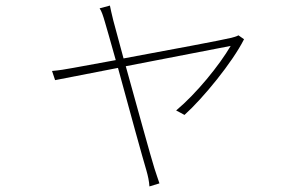

<svg xmlns="http://www.w3.org/2000/svg" viewBox="-20 -593 1040 690"><path d="M837 -466C830 -462 819 -459 811 -457C784 -450 581 -412 424 -383C406 -451 391 -505 387 -520C381 -545 377 -562 375 -573L338 -563C345 -553 350 -538 357 -514C361 -500 377 -446 396 -377L243 -349C216 -344 192 -340 167 -338L178 -305L404 -349C443 -205 495 -17 506 19C512 40 516 59 517 77L553 66C547 50 542 32 535 12C524 -22 472 -211 432 -355L809 -428C768 -358 686 -257 613 -196L643 -180C710 -240 816 -370 857 -452Z"/></svg>

Font: Noto Sans T Chinese Thin
Style: Regular
Weight: 100
Designer: Ryoko NISHIZUKA (kana & ideographs); Paul D. Hunt (Latin, Greek & Cyrillic); Wenlong ZHANG (bopomofo); Sandoll Communica
Foundry: Adobe Systems Incorporated
Version: Version 1.000;PS 1;hotconv 1.0.78;makeotf.lib2.5.61930